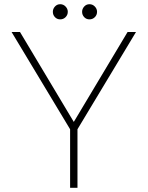

<svg xmlns="http://www.w3.org/2000/svg" viewBox="-20 -892 701 912"><path d="M348 0H313V-278L35 -740H75L340 -297H321L586 -740H626L348 -278ZM405 -800Q390 -800 380 -810.5Q370 -821 370 -836Q370 -850 380 -861Q390 -872 405 -872Q420 -872 430.5 -861Q441 -850 441 -836Q441 -821 430.5 -810.5Q420 -800 405 -800ZM266 -800Q251 -800 241 -810.5Q231 -821 231 -836Q231 -850 241 -861Q251 -872 266 -872Q281 -872 291.5 -861Q302 -850 302 -836Q302 -821 291.5 -810.5Q281 -800 266 -800Z"/></svg>

Font: Be Vietnam Pro Variable Thin
Style: Regular
Weight: 100
Designer: Lam Bao, Tony Le, Vietanh Nguyen
Foundry: Yellow Type Foundry
Version: Version 1.002